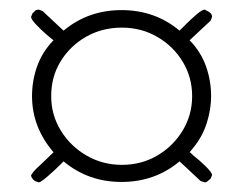

<svg xmlns="http://www.w3.org/2000/svg" viewBox="-20 -566 508 401"><path d="M61 -185.1 52.7 -188Q44.9 -194.3 44.9 -200.2Q50.3 -208.5 55.2 -213.1Q60.1 -217.8 65.9 -223.1L91.8 -248Q46.9 -300.3 46.9 -365.2Q46.9 -397.5 57.6 -427.7Q68.4 -458 91.8 -481.9Q86.9 -485.4 75.7 -495.1Q64.5 -504.9 54.7 -515.4Q44.9 -525.9 44.9 -530.8L47.9 -538.1Q50.3 -540.5 53 -543.2Q55.7 -545.9 61 -545.9L68.8 -543L112.8 -502Q164.1 -544.9 233.9 -544.9Q303.7 -544.9 355 -502Q358.4 -505.4 369.1 -516.1Q379.9 -526.9 391.1 -536.4Q402.3 -545.9 407.7 -545.9Q408.7 -545.4 415.8 -541.5Q422.9 -537.6 422.9 -530.8L419.9 -522.9L376 -481.9Q399.4 -458 410.2 -427.7Q420.9 -397.5 420.9 -365.2Q420.9 -337.9 411.9 -309.3Q402.8 -280.8 384.8 -258.8L376 -248Q378.4 -247.1 379.6 -245.4Q380.9 -243.7 383.8 -241.2Q395.5 -232.4 409.2 -219Q422.9 -205.6 422.9 -200.2L419.9 -192.9L414.1 -188Q411.1 -185.1 407.7 -185.1L398.9 -188L355 -229Q303.7 -186 233.9 -186Q164.1 -186 112.8 -229L105 -221.2Q95.2 -211.4 80.1 -198.2Q64.9 -185.1 61 -185.1ZM234.4 -221.7Q275.4 -221.7 308.6 -241.2Q341.8 -260.7 361.6 -293.5Q381.3 -326.2 381.3 -365.2Q381.3 -404.3 361.8 -436.8Q342.3 -469.2 308.8 -488.8Q275.4 -508.3 234.4 -508.3Q193.4 -508.3 159.9 -489.3Q126.5 -470.2 106.7 -438Q86.9 -405.8 86.9 -365.2Q86.9 -326.2 106.9 -293.5Q127 -260.7 160.6 -241.2Q194.3 -221.7 234.4 -221.7Z"/></svg>

Font: Gruppo
Style: Regular
Weight: 400
Designer: Vernon Adams
Foundry: Vernon Adams
Version: Version 1.001; ttfautohint (v1.8.4.7-5d5b);gftools[0.9.28]